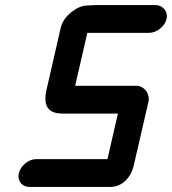

<svg xmlns="http://www.w3.org/2000/svg" viewBox="-20 -697 675 754"><path d="M95 37H414C460 37 494 0 505 -46L563 -297C570 -329 545 -363 511 -360H275L323 -568H566C595 -568 627 -593 634 -622C641 -651 620 -677 591 -677H356C349 -677 342 -677 336 -676C311 -676 292 -672 271 -657C248 -642 225 -618 218 -586L163 -346C149 -286 165 -251 225 -251H443L402 -72H121C92 -72 61 -46 54 -17C47 12 66 37 95 37Z"/></svg>

Font: Electronic
Style: ExHvIt
Weight: 900
Version: Version 1.011